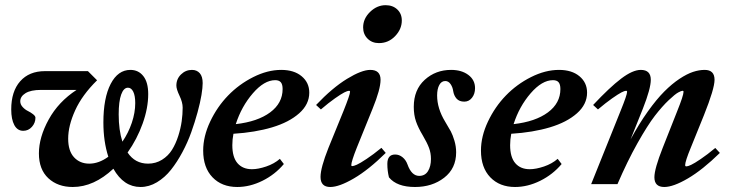

<svg xmlns="http://www.w3.org/2000/svg" viewBox="-20 -728 2895 759"><path d="M267.6 11.2Q208.5 11.2 171.1 -23.4Q133.8 -58.1 133.8 -121.6Q133.8 -185.1 172.4 -255.4Q210.9 -325.7 282.7 -372.6H142.6Q101.6 -372.6 80.8 -359.6Q60.1 -346.7 60.1 -327.6Q60.1 -315.4 69.3 -305.2Q78.6 -294.9 90.1 -289.3Q101.6 -283.7 110.8 -276.4Q120.1 -269 120.1 -262.7Q120.1 -242.2 106.2 -226.6Q92.3 -210.9 71.8 -210.9Q48.8 -210.9 36.6 -233.6Q24.4 -256.3 24.4 -295.4Q24.4 -366.7 59.8 -406.7Q95.2 -446.8 157.7 -446.8H327.6L363.8 -410.6Q304.7 -352.5 277.1 -291.7Q249.5 -231 249.5 -179.7Q249.5 -131.3 272.7 -106.2Q295.9 -81.1 333 -81.1Q370.6 -81.1 408.2 -108.4Q388.7 -168.9 388.7 -243.7Q388.7 -340.8 417.5 -396.2Q446.3 -451.7 495.6 -451.7Q527.3 -451.7 546.6 -427.2Q565.9 -402.8 565.9 -356Q565.9 -300.8 543.9 -239.5Q522 -178.2 484.4 -125Q513.7 -81.1 565.4 -81.1Q595.7 -81.1 620.4 -96.4Q645 -111.8 659.9 -135.7Q674.8 -159.7 684.6 -190.2Q694.3 -220.7 698.2 -248.5Q702.1 -276.4 702.1 -302.7Q702.1 -323.2 689.7 -349.4Q677.2 -375.5 677.2 -389.6Q677.2 -416 695.6 -433.8Q713.9 -451.7 738.8 -451.7Q758.3 -451.7 769.8 -438.5Q781.2 -425.3 781.2 -399.4Q781.2 -381.8 776.4 -352.3Q771.5 -322.8 761 -284.2Q750.5 -245.6 736.1 -205.3Q721.7 -165 700.9 -126.2Q680.2 -87.4 656 -56.9Q631.8 -26.4 600.6 -7.6Q569.3 11.2 535.6 11.2Q468.8 11.2 428.2 -61Q351.1 11.2 267.6 11.2ZM449.2 -275.9Q449.2 -213.4 463.9 -168Q487.3 -202.1 501 -242.4Q514.6 -282.7 514.6 -320.3Q514.6 -349.6 506.8 -365.5Q499 -381.3 485.8 -381.3Q468.8 -381.3 459 -354.2Q449.2 -327.1 449.2 -275.9Z M918 11.2Q856.9 11.2 820.1 -27.1Q783.2 -65.4 783.2 -132.8Q783.2 -189 810.8 -247.3Q838.4 -305.7 881.6 -350.3Q924.8 -395 981.2 -423.3Q1037.6 -451.7 1091.8 -451.7Q1142.6 -451.7 1172.6 -426.5Q1202.6 -401.4 1202.6 -361.8Q1202.6 -315.4 1162.6 -280Q1122.6 -244.6 1055.7 -224.6Q988.8 -204.6 902.8 -199.2Q898.4 -176.8 898.4 -154.3Q898.4 -106.4 918.9 -82.8Q939.5 -59.1 976.1 -59.1Q1000.5 -59.1 1032.2 -69.8Q1064 -80.6 1086.4 -100.1L1102.1 -79.6Q1067.4 -38.1 1017.6 -13.4Q967.8 11.2 918 11.2ZM1067.9 -411.1Q1024.4 -411.1 979.5 -359.1Q934.6 -307.1 912.1 -237.3Q998.5 -247.1 1047.9 -283.7Q1097.2 -320.3 1097.2 -376Q1097.2 -394.5 1090.1 -402.8Q1083 -411.1 1067.9 -411.1Z M1478 -557.6Q1450.7 -557.6 1433.1 -575.2Q1415.5 -592.8 1415.5 -619.6Q1415.5 -654.3 1442.9 -680.9Q1470.2 -707.5 1504.4 -707.5Q1532.7 -707.5 1550.5 -690.7Q1568.4 -673.8 1568.4 -647Q1568.4 -612.8 1542 -585.2Q1515.6 -557.6 1478 -557.6ZM1285.6 11.2Q1247.1 11.2 1247.1 -28.8Q1247.1 -64.5 1278.3 -143.1L1338.4 -290.5Q1363.8 -354 1363.8 -365.2Q1363.8 -369.1 1359.4 -369.1Q1354 -369.1 1341.3 -362.8Q1328.6 -356.4 1304 -339.1Q1279.3 -321.8 1248.5 -295.4L1229.5 -313Q1293.9 -380.9 1351.8 -416.3Q1409.7 -451.7 1443.8 -451.7Q1484.4 -451.7 1484.4 -412.6Q1484.4 -375.5 1453.1 -298.8L1390.6 -144.5Q1368.7 -89.4 1368.7 -75.2Q1368.7 -71.3 1372.1 -71.3Q1377.9 -71.3 1390.6 -76.9Q1403.3 -82.5 1429.4 -99.9Q1455.6 -117.2 1487.8 -143.6L1504.9 -123.5Q1437 -56.6 1378.9 -22.7Q1320.8 11.2 1285.6 11.2Z M1620.6 11.2Q1548.8 11.2 1517.6 -26.9Q1511.2 -52.2 1511.2 -80.1Q1511.2 -117.2 1542 -117.2Q1558.1 -117.2 1571.3 -106.4Q1584.5 -95.7 1590.8 -78.1Q1606.9 -32.7 1637.2 -32.7Q1660.2 -32.7 1671.9 -51.5Q1683.6 -70.3 1683.6 -99.6Q1683.6 -123 1676 -143.3Q1668.5 -163.6 1650.9 -193.4Q1633.3 -222.7 1624.5 -248Q1615.7 -273.4 1615.7 -305.7Q1615.7 -373 1658.9 -412.4Q1702.1 -451.7 1763.2 -451.7Q1804.7 -451.7 1831.3 -431.9Q1857.9 -412.1 1857.9 -379.4Q1857.9 -356.9 1845.9 -341.6Q1834 -326.2 1815.4 -326.2Q1795.4 -326.2 1784.9 -338.1Q1774.4 -350.1 1771.5 -368.2Q1769.5 -383.3 1761.2 -395.5Q1752.9 -407.7 1740.2 -407.7Q1725.1 -407.7 1716.6 -392.1Q1708 -376.5 1708 -350.6Q1708 -299.3 1739.7 -247.1Q1754.9 -222.2 1762.2 -208.5Q1769.5 -194.8 1776.4 -171.9Q1783.2 -148.9 1783.2 -126Q1783.2 -62 1735.8 -25.4Q1688.5 11.2 1620.6 11.2Z M2016.1 11.2Q1955.1 11.2 1918.2 -27.1Q1881.3 -65.4 1881.3 -132.8Q1881.3 -189 1908.9 -247.3Q1936.5 -305.7 1979.7 -350.3Q2022.9 -395 2079.3 -423.3Q2135.7 -451.7 2189.9 -451.7Q2240.7 -451.7 2270.8 -426.5Q2300.8 -401.4 2300.8 -361.8Q2300.8 -315.4 2260.7 -280Q2220.7 -244.6 2153.8 -224.6Q2086.9 -204.6 2001 -199.2Q1996.6 -176.8 1996.6 -154.3Q1996.6 -106.4 2017.1 -82.8Q2037.6 -59.1 2074.2 -59.1Q2098.6 -59.1 2130.4 -69.8Q2162.1 -80.6 2184.6 -100.1L2200.2 -79.6Q2165.5 -38.1 2115.7 -13.4Q2065.9 11.2 2016.1 11.2ZM2166 -411.1Q2122.6 -411.1 2077.6 -359.1Q2032.7 -307.1 2010.3 -237.3Q2096.7 -247.1 2146 -283.7Q2195.3 -320.3 2195.3 -376Q2195.3 -394.5 2188.2 -402.8Q2181.2 -411.1 2166 -411.1Z M2316.9 0 2433.6 -290.5Q2459 -353 2459 -365.2Q2459 -369.1 2454.6 -369.1Q2449.2 -369.1 2436.8 -362.8Q2424.3 -356.4 2399.4 -338.9Q2374.5 -321.3 2343.8 -295.4L2324.7 -313Q2390.1 -382.8 2435.5 -417.2Q2481 -451.7 2513.2 -451.7Q2552.7 -451.7 2552.7 -412.6Q2552.7 -377.9 2521.5 -298.8L2472.7 -176.8Q2506.3 -238.8 2541 -287.4Q2575.7 -335.9 2606 -366.2Q2636.2 -396.5 2666 -416.3Q2695.8 -436 2719.7 -443.8Q2743.7 -451.7 2765.6 -451.7Q2804.7 -451.7 2804.7 -412.6Q2804.7 -377.4 2762.7 -272.5L2710.9 -144.5Q2688.5 -90.3 2688.5 -75.2Q2688.5 -70.3 2693.4 -70.3Q2699.2 -70.3 2711.9 -76.2Q2724.6 -82 2750.2 -99.4Q2775.9 -116.7 2807.6 -143.1L2825.7 -123.5Q2757.3 -56.6 2699.5 -22.7Q2641.6 11.2 2606 11.2Q2566.9 11.2 2566.9 -27.3Q2566.9 -60.5 2599.6 -143.1L2656.7 -287.6Q2682.1 -350.6 2682.1 -365.2Q2682.1 -369.1 2678.2 -369.1Q2673.3 -369.1 2661.1 -362.5Q2648.9 -356 2623.3 -331.8Q2597.7 -307.6 2568.8 -270.3Q2540 -232.9 2500 -161.9Q2460 -90.8 2420.9 0Z"/></svg>

Font: Elstob 10pt
Style: Bold Italic
Weight: 700
Italic angle: -20°
Designer: Peter S. Baker
Version: Version 1.015